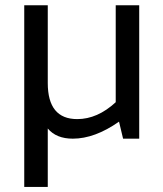

<svg xmlns="http://www.w3.org/2000/svg" viewBox="-20 -533 628 738"><path d="M515.1 -512.7V0H453.1L437.5 -65.4Q344.2 0 259.8 0Q196.3 0 163.6 -39.1V185.5H73.2V-512.7H163.6V-213.9Q163.6 -75.2 276.9 -75.2Q354.5 -75.2 424.8 -140.1V-512.7Z"/></svg>

Font: Voltera
Style: Regular
Weight: 400
Designer: Bernd Montag
Version: Version 1.301